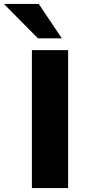

<svg xmlns="http://www.w3.org/2000/svg" viewBox="-98 -961 433 981"><path d="M65 0V-705H250V0ZM96 -765 -78 -941H100L218 -765Z"/></svg>

Font: Mulish Black
Style: Regular
Weight: 900
Designer: Vernon Adams
Foundry: Vernon Adams
Version: Version 3.603; ttfautohint (v1.8.3)